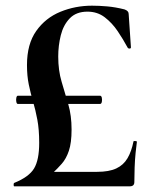

<svg xmlns="http://www.w3.org/2000/svg" viewBox="-20 -656 546 676"><path d="M152 -51H322Q364 -51 389.5 -63Q415 -75 429 -99Q443 -123 450 -158Q450 -160 456 -159.5Q462 -159 462 -157Q460 -143 457.5 -118.5Q455 -94 454 -66Q453 -38 453 -15Q453 0 436.9 0H30Q28 0 28 -5.5Q28 -11 30 -12Q82 -33 100 -63Q118 -93 118 -153Q118 -200 111.5 -234.5Q105 -269 96.3 -298.5Q87.6 -328 81.3 -358.5Q75 -389 75 -427Q75 -501 107.6 -547Q140.1 -593 192.6 -614.5Q245 -636 304 -636Q329 -636 357.5 -633.5Q386 -631 418 -623Q433 -618 433 -607L441 -489.4Q441 -485 436 -485Q431 -485 429 -489Q414 -517 394.5 -546Q375 -575 349 -595Q323 -615 288 -615Q248.4 -615 225.7 -591.5Q203 -568 194 -531.6Q185 -495.3 185 -457Q185 -408 197 -368Q209 -328 220.5 -288.5Q232 -249 232 -200Q232 -153 222.5 -125Q213 -97 197.5 -79.5Q182 -62 165 -46ZM43 -319H332Q337 -319 338.5 -311.8Q340 -304.5 338.5 -297.2Q337 -290 332 -290H43Q39 -290 37.5 -297.2Q36 -304.5 37.5 -311.8Q39 -319 43 -319Z"/></svg>

Font: Cormorant Infant Light
Style: Regular
Weight: 300
Designer: Christian Thalmann (Catharsis Fonts)
Foundry: Catharsis Fonts
Version: Version 4.001